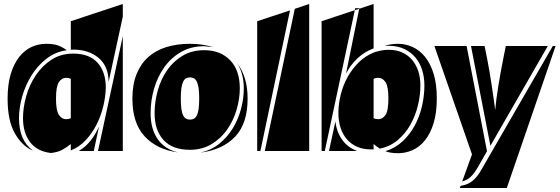

<svg xmlns="http://www.w3.org/2000/svg" viewBox="-20 -755 2798 960"><path d="M509 -317Q508 -272 496.5 -224Q485 -176 463 -132.5Q441 -89 409 -54.5Q377 -20 334 -3V-35Q312 -17 290.5 -5.5Q269 6 235 10Q165 2 130 -45Q95 -92 95 -164Q95 -217 111 -274Q127 -331 159 -378.5Q191 -426 237.5 -456.5Q284 -487 346 -487Q427 -487 468 -441Q509 -395 509 -317ZM334 -649 594 -735V-672L523 -345Q523 -423 473.5 -465Q424 -507 346 -507Q343 -507 340 -506.5Q337 -506 334 -506ZM138 -5Q87 -29 52.5 -91.5Q18 -154 18 -262Q18 -334 34 -386Q50 -438 77 -471.5Q104 -505 138.5 -520.5Q173 -536 211 -536Q248 -536 270.5 -527.5Q293 -519 314 -504Q257 -496 212.5 -461.5Q168 -427 137.5 -378Q107 -329 91 -272.5Q75 -216 75 -164Q75 -52 145 -2ZM470 0 594 -574V0ZM334 -361Q324 -366 311 -366Q289 -366 274.5 -344.5Q260 -323 260 -262Q260 -202 274.5 -180.5Q289 -159 311 -159Q324 -159 334 -164ZM475 -122 449 0H374Q409 -21 433.5 -52.5Q458 -84 475 -122Z M753 -189Q753 -245 768.5 -301.5Q784 -358 815 -403Q846 -448 892.5 -476Q939 -504 1001 -504Q1082 -504 1130.5 -454Q1179 -404 1179 -313Q1179 -261 1163 -206.5Q1147 -152 1116 -107.5Q1085 -63 1038 -34.5Q991 -6 930 -6Q842 -6 797.5 -55Q753 -104 753 -189ZM733 -189Q733 -111 768 -60Q803 -9 870 7Q765 -7 703.5 -73Q642 -139 642 -262Q642 -332 662.5 -383.5Q683 -435 720.5 -469Q758 -503 811.5 -519.5Q865 -536 930 -536Q963 -536 991.5 -531.5Q1020 -527 1048 -519Q1037 -521 1025 -521.5Q1013 -522 1001 -524Q936 -524 886 -495.5Q836 -467 802 -419.5Q768 -372 750.5 -312Q733 -252 733 -189ZM976 -262Q976 -294 973 -314.5Q970 -335 964 -347Q958 -359 949.5 -363.5Q941 -368 930 -368Q919 -368 910.5 -363.5Q902 -359 896 -347Q890 -335 887 -314.5Q884 -294 884 -262Q884 -230 887 -209.5Q890 -189 896 -177.5Q902 -166 910.5 -161.5Q919 -157 930 -157Q941 -157 949.5 -161.5Q958 -166 964 -177.5Q970 -189 973 -209.5Q976 -230 976 -262ZM1218 -262Q1218 -137 1155.5 -71.5Q1093 -6 983 8Q1036 -4 1076.5 -36.5Q1117 -69 1144 -113.5Q1171 -158 1185 -210Q1199 -262 1199 -313Q1199 -386 1166 -439Q1191 -406 1204.5 -362.5Q1218 -319 1218 -262Z M1526 -735V0H1304L1454 -711ZM1266 0V-649L1430 -703L1282 0Z M2082 -328Q2082 -279 2069.5 -227.5Q2057 -176 2032 -131.5Q2007 -87 1968.5 -54.5Q1930 -22 1879 -12Q1871 -17 1863.5 -22.5Q1856 -28 1848 -35V-8H1835Q1796 -8 1766 -21Q1736 -34 1715 -58Q1694 -82 1683 -115.5Q1672 -149 1672 -190V-198Q1673 -240 1684.5 -285Q1696 -330 1718.5 -370.5Q1741 -411 1773.5 -443Q1806 -475 1848 -492L1853 -494Q1869 -499 1886.5 -502.5Q1904 -506 1923 -506Q1962 -506 1991.5 -492.5Q2021 -479 2041 -455Q2061 -431 2071.5 -398.5Q2082 -366 2082 -328ZM1588 -649 1754 -704 1604 0H1588ZM2164 -263Q2164 -191 2148 -139Q2132 -87 2105 -53.5Q2078 -20 2043 -4.5Q2008 11 1971 11Q1931 11 1907 1Q1956 -14 1992.5 -48Q2029 -82 2053.5 -127Q2078 -172 2090 -224.5Q2102 -277 2102 -328Q2102 -368 2091 -404Q2080 -440 2057.5 -467Q2035 -494 2001.5 -510Q1968 -526 1923 -526Q1918 -526 1913.5 -525.5Q1909 -525 1904 -525Q1931 -536 1971 -536Q2008 -536 2043 -520Q2078 -504 2105 -471Q2132 -438 2148 -386.5Q2164 -335 2164 -263ZM1848 -735V-513Q1802 -496 1767 -463Q1732 -430 1710 -387L1776 -711ZM1922 -263Q1922 -323 1907.5 -344.5Q1893 -366 1871 -366Q1858 -366 1848 -361V-164Q1858 -159 1871 -159Q1893 -159 1907.5 -180Q1922 -201 1922 -263ZM1657 -148Q1663 -95 1691 -56Q1719 -17 1766 0H1625ZM1776 -711 1754 -704 1756 -714H1777Z M2403 -525 2415 -465Q2422 -430 2428 -394.5Q2434 -359 2439 -325Q2444 -291 2448.5 -260Q2453 -229 2456 -205Q2458 -229 2462 -259.5Q2466 -290 2471.5 -324.5Q2477 -359 2483.5 -394.5Q2490 -430 2497 -465L2509 -525H2719L2432 -26L2335 -525ZM2340 17 2152 -525H2313L2415 1L2371 78Q2351 113 2333 129.5Q2315 146 2291 152ZM2514 185H2279L2283 174Q2305 171 2322 162.5Q2339 154 2352.5 140.5Q2366 127 2377.5 109Q2389 91 2401 69L2744 -525H2758Z"/></svg>

Font: J.M. Nexus Grotesque
Style: Regular
Weight: 900
Designer: deFharo
Foundry: deFharo
Version: Version 3.003